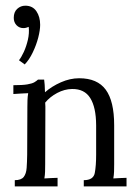

<svg xmlns="http://www.w3.org/2000/svg" viewBox="-20 -668 496 688"><path d="M68.6 -437.1 48 -452.1Q56.5 -462.8 65.5 -482.2Q74.4 -501.7 79.9 -525.3Q85.4 -549 82.9 -571.7Q77.7 -569.5 73.2 -568.4Q68.6 -567.3 63.8 -567.3Q49.1 -567.3 39.2 -577.7Q29.3 -588.2 29.3 -604Q29.3 -624.9 41.6 -636.2Q53.9 -647.6 70.8 -647.6Q96.8 -647.6 110.4 -627.8Q123.9 -608 123.9 -579Q123.9 -560 117 -533.2Q110 -506.4 97.5 -480.4Q85.1 -454.3 68.6 -437.1ZM33 0V-22.4Q56.1 -22.4 65.1 -34.1Q74.1 -45.8 75.5 -66.6Q77 -87.3 77.4 -114L78.1 -285.3Q78.1 -297 78.5 -309.1Q78.8 -321.2 81 -334.1Q67.5 -333.7 54.5 -332.8Q41.4 -331.9 27.9 -331.1V-362.7Q60.9 -362.7 77.9 -365.6Q95 -368.5 102.9 -373.1Q110.7 -377.7 116.2 -382.8H138.2Q139.3 -374.8 140.1 -364Q140.8 -353.1 141.2 -337.4Q165.4 -358.6 198.2 -373.1Q231 -387.6 263.7 -387.6Q328.9 -387.6 359 -346.5Q389.1 -305.5 389.1 -219.3V-79.6Q389.1 -64.5 388.7 -53Q388.3 -41.4 386.1 -28.6Q397.9 -29.3 409.8 -29.9Q421.7 -30.4 433.4 -30.8V0H280.2V-22.4Q314.6 -22.4 319.6 -48Q324.5 -73.7 324.5 -114V-219.3Q324.2 -283.5 303.4 -316.6Q282.7 -349.8 238 -349.1Q211.2 -348.7 185.2 -335Q159.1 -321.2 141.9 -300.3Q142.6 -294.5 142.6 -286.8Q142.6 -279.1 142.6 -271L141.9 -79.6Q141.9 -64.5 141.5 -53Q141.2 -41.4 139 -28.6Q150.7 -29.3 162.6 -29.9Q174.6 -30.4 186.3 -30.8V0Z"/></svg>

Font: Parastoo
Style: Regular
Weight: 400
Foundry: Saber Rastikerdar (saber.rastikerdar@gmail.com)
Version: Version 3.000